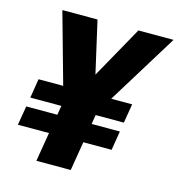

<svg xmlns="http://www.w3.org/2000/svg" viewBox="-108 -823 854 917"><g transform="rotate(15 319.0 -364.0)"><path d="M261.7 -727.5 342.8 -371.6 213.4 -278.8 87.9 -727.5ZM267.1 -375.5 463.9 -727.5H637.7L361.3 -278.8ZM387.7 -383.3 324.2 0H154.3L218.3 -383.3ZM526.4 -378.9 510.7 -284.2H48.3L63.5 -378.9ZM503.4 -238.3 487.8 -143.6H24.4L40.5 -238.3Z"/></g></svg>

Font: Inter 20pt ExtraBold
Style: Italic
Weight: 800
Italic angle: -9.3988°
Version: Version 4.001;git-66647c0bb